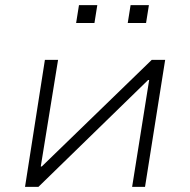

<svg xmlns="http://www.w3.org/2000/svg" viewBox="-20 -724 736 744"><path d="M77 0 154 -492H205L138 -79H142L568 -492H620L542 0H492L558 -414H554L129 0ZM475 -635 486 -704H557L546 -635ZM275 -635 286 -704H357L346 -635Z"/></svg>

Font: Nunito Sans 7pt SemiExpanded ExtraLight
Style: Italic
Weight: 250
Width: 6
Italic angle: -9°
Designer: Vernon Adams
Foundry: Vernon Adams
Version: Version 3.101;gftools[0.9.27]